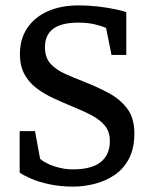

<svg xmlns="http://www.w3.org/2000/svg" viewBox="-20 -681 559 713"><path d="M251 12Q205 12 164.5 3.5Q124 -5 95.5 -17.5Q67 -30 53 -40V-194H110L129 -91Q149 -74 183 -63Q217 -52 249 -52Q321 -52 354.5 -79.5Q388 -107 388 -157Q388 -191 370.5 -213Q353 -235 322.5 -251.5Q292 -268 250 -285Q216 -299 181 -315Q146 -331 117 -352.5Q88 -374 71 -405Q54 -436 54 -480Q54 -536 81 -576.5Q108 -617 157 -639Q206 -661 273 -661Q307 -661 342.5 -657Q378 -653 406.5 -647Q435 -641 449 -636V-477H394L374 -577Q357 -585 330.5 -591Q304 -597 271 -597Q208 -597 177.5 -574Q147 -551 147 -506Q147 -467 167.5 -444.5Q188 -422 221.5 -407Q255 -392 293 -377Q342 -358 384.5 -335Q427 -312 453 -277Q479 -242 479 -185Q479 -130 459 -92Q439 -54 406 -31.5Q373 -9 332.5 1.5Q292 12 251 12Z"/></svg>

Font: Faustina Medium
Style: Regular
Weight: 500
Designer: Alfonso Garcia
Foundry: http://www.omnibus-type.com
Version: Version 1.200